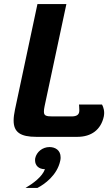

<svg xmlns="http://www.w3.org/2000/svg" viewBox="-20 -670 548 940"><path d="M222.5 50C187.5 50 159.2 74.2 152.5 104.2C151.7 107.5 151.7 111.7 151.7 115C151.7 140 169.2 158.3 200 158.3C186.7 195.8 141.7 228.3 105 250H163.3C197.5 232.5 260 188.3 275 116.7C276.7 110.8 276.7 105 276.7 100C276.7 65 250 50 222.5 50ZM330 -100H238.3C205.8 -100 195 -103.3 195 -123.3C195 -130 195.8 -139.2 198.3 -150L305 -650H163.3L53.3 -133.3C49.2 -113.3 46.7 -95.8 46.7 -80C46.7 -22.5 80 0 158.3 0H358.3C427.5 0 474.2 -35 488.3 -100C489.2 -105.8 490 -111.7 490 -116.7C490 -141.7 479.2 -158.3 479.2 -158.3H366.7C366.7 -158.3 368.3 -145 368.3 -132.5C368.3 -128.3 368.3 -124.2 367.5 -120.8C365 -108.3 355 -100 330 -100Z"/></svg>

Font: BoonHome
Style: Bold Oblique
Weight: 700
Italic angle: -12°
Designer: Sungsit Sawaiwan
Foundry: Sungsit Sawaiwan
Version: Version 0.2